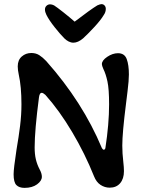

<svg xmlns="http://www.w3.org/2000/svg" viewBox="-20 -901 688 931"><path d="M292 -715Q272 -735 245 -769Q218 -803 205 -829Q198 -843 198 -855Q198 -866 205.5 -873Q213 -880 223 -880Q232 -880 242 -875Q256 -866 286.5 -842Q317 -818 342 -796Q419 -855 452 -875Q466 -881 472 -881Q481 -881 487 -874.5Q493 -868 493 -858Q493 -842 483 -828Q469 -804 437 -769.5Q405 -735 383 -715Q358 -694 336 -694Q324 -694 312.5 -700Q301 -706 292 -715ZM46 -56Q46 -83 60 -175Q71 -239 77.5 -291.5Q84 -344 84 -395Q84 -481 71 -539Q66 -562 66 -579Q66 -610 85.5 -627Q105 -644 132 -644Q154 -644 170.5 -633.5Q187 -623 204 -605Q381 -406 474 -183Q479 -175 483 -175Q489 -175 491 -183Q509 -300 509 -395Q509 -469 501 -506Q493 -543 481 -567Q474 -583 474 -590Q474 -608 500 -625.5Q526 -643 552 -643Q584 -643 594.5 -614.5Q605 -586 605 -540Q605 -511 598.5 -459Q592 -407 591 -398Q573 -256 573 -195Q573 -157 578 -115Q581 -90 581 -71Q581 -34 562.5 -12.5Q544 9 512 9Q488 9 467.5 -4.5Q447 -18 436 -46Q392 -156 330 -260.5Q268 -365 200 -441Q189 -451 182 -451Q172 -451 169 -429Q148 -269 148 -186Q148 -153 154 -128Q160 -103 172 -80Q183 -60 183 -44Q183 -24 159.5 -7Q136 10 99 10Q73 10 59.5 -3.5Q46 -17 46 -56Z"/></svg>

Font: AkayaTelivigala
Style: Regular
Weight: 400
Designer: Vaishnavi Murthy Yerkadithaya ( vaishnavimurthy@gmail.com ), Juan Luis Blanco Aristondo ( juan@blancoletters.com )
Version: Version 1.000